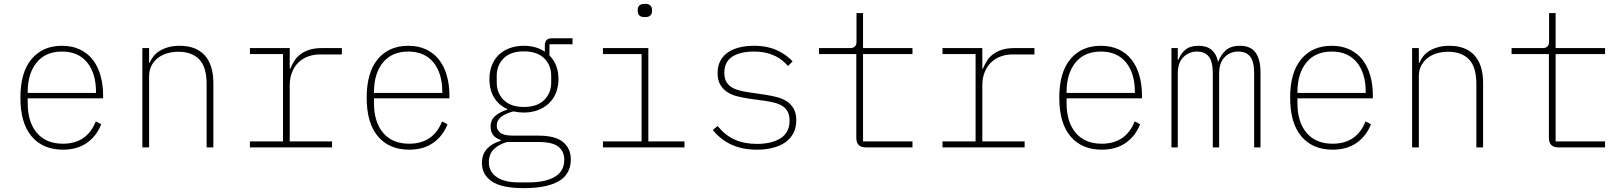

<svg xmlns="http://www.w3.org/2000/svg" viewBox="-20 -766 8440 998"><path d="M307 12Q203 12 144.5 -57Q86 -126 86 -258Q86 -390 144 -459Q202 -528 302 -528Q354 -528 394 -509.5Q434 -491 461 -457Q488 -423 502 -375Q516 -327 516 -269V-255H124V-229Q124 -132 171.5 -75.5Q219 -19 307 -19Q369 -19 412 -48Q455 -77 478 -135L506 -120Q483 -60 432.5 -24Q382 12 307 12ZM302 -498Q217 -498 170.5 -441Q124 -384 124 -287V-283H479V-288Q479 -385 433 -441.5Q387 -498 302 -498Z M720 0V-516H755V-440H758Q765 -457 777.5 -473Q790 -489 809 -501Q828 -513 854 -520.5Q880 -528 914 -528Q999 -528 1044 -478.5Q1089 -429 1089 -335V0H1054V-329Q1054 -417 1016 -457Q978 -497 906 -497Q877 -497 849.5 -489Q822 -481 801 -465Q780 -449 767.5 -425Q755 -401 755 -369V0Z M1279 -31H1451V-485H1279V-516H1486V-409H1489Q1498 -431 1510.5 -450.5Q1523 -470 1542.5 -484.5Q1562 -499 1589 -507.5Q1616 -516 1652 -516H1757V-483H1643Q1610 -483 1581.5 -472.5Q1553 -462 1532 -442Q1511 -422 1498.5 -391.5Q1486 -361 1486 -322V-31H1706V0H1279Z M2107 12Q2003 12 1944.5 -57Q1886 -126 1886 -258Q1886 -390 1944 -459Q2002 -528 2102 -528Q2154 -528 2194 -509.5Q2234 -491 2261 -457Q2288 -423 2302 -375Q2316 -327 2316 -269V-255H1924V-229Q1924 -132 1971.5 -75.5Q2019 -19 2107 -19Q2169 -19 2212 -48Q2255 -77 2278 -135L2306 -120Q2283 -60 2232.5 -24Q2182 12 2107 12ZM2102 -498Q2017 -498 1970.5 -441Q1924 -384 1924 -287V-283H2279V-288Q2279 -385 2233 -441.5Q2187 -498 2102 -498Z M2947 62Q2947 140 2884 176Q2821 212 2703 212Q2587 212 2536 176.5Q2485 141 2485 82Q2485 37 2510.5 8.5Q2536 -20 2582 -34V-39Q2530 -56 2530 -107Q2530 -144 2556 -165Q2582 -186 2617 -196V-199Q2573 -219 2548.5 -258.5Q2524 -298 2524 -355Q2524 -394 2536.5 -426Q2549 -458 2572 -480.5Q2595 -503 2628.5 -515.5Q2662 -528 2703 -528Q2767 -528 2812 -497V-530Q2812 -567 2849 -567H2956V-536H2836V-478Q2859 -455 2871 -424Q2883 -393 2883 -355Q2883 -316 2870 -283.5Q2857 -251 2833 -228.5Q2809 -206 2776 -193.5Q2743 -181 2703 -181Q2676 -181 2649 -187Q2609 -177 2585.5 -159Q2562 -141 2562 -112Q2562 -91 2580.5 -76Q2599 -61 2648 -61H2778Q2867 -61 2907 -27.5Q2947 6 2947 62ZM2913 64Q2913 21 2882.5 -3.5Q2852 -28 2776 -28H2616Q2573 -16 2547 9.5Q2521 35 2521 78Q2521 126 2561.5 154Q2602 182 2674 182H2730Q2813 182 2863 153.5Q2913 125 2913 64ZM2703 -210Q2772 -210 2808.5 -246Q2845 -282 2845 -337V-373Q2845 -427 2808.5 -463Q2772 -499 2703 -499Q2634 -499 2598 -463Q2562 -427 2562 -373V-337Q2562 -282 2598.5 -246Q2635 -210 2703 -210Z M3332 -677Q3312 -677 3303.5 -685.5Q3295 -694 3295 -707V-716Q3295 -729 3303.5 -737.5Q3312 -746 3332 -746Q3352 -746 3360.5 -737.5Q3369 -729 3369 -716V-707Q3369 -694 3360.5 -685.5Q3352 -677 3332 -677ZM3114 -31H3315V-485H3114V-516H3350V-31H3538V0H3114Z M3915 12Q3840 12 3783.5 -13.5Q3727 -39 3685 -90L3710 -111Q3749 -63 3798.5 -40.5Q3848 -18 3915 -18Q3991 -18 4037.5 -47.5Q4084 -77 4084 -139Q4084 -166 4075 -184Q4066 -202 4049 -213.5Q4032 -225 4008 -231.5Q3984 -238 3955 -242L3875 -253Q3842 -258 3812 -265.5Q3782 -273 3759.5 -288Q3737 -303 3723.5 -326.5Q3710 -350 3710 -386Q3710 -424 3725 -451Q3740 -478 3765.5 -495Q3791 -512 3825.5 -520Q3860 -528 3899 -528Q3936 -528 3966.5 -521.5Q3997 -515 4021.5 -503.5Q4046 -492 4065.5 -477.5Q4085 -463 4100 -447L4076 -423Q4064 -437 4048 -450.5Q4032 -464 4010.5 -474.5Q3989 -485 3961.5 -491.5Q3934 -498 3898 -498Q3828 -498 3786.5 -471.5Q3745 -445 3745 -388Q3745 -361 3754 -343.5Q3763 -326 3780 -314.5Q3797 -303 3821 -296.5Q3845 -290 3874 -286L3955 -274Q3988 -269 4017.5 -261.5Q4047 -254 4069.5 -239.5Q4092 -225 4105.5 -201Q4119 -177 4119 -141Q4119 -102 4103.5 -73Q4088 -44 4061 -25.5Q4034 -7 3996.5 2.5Q3959 12 3915 12Z M4480 0Q4431 0 4431 -50V-485H4237V-516H4398Q4432 -516 4432 -549V-698H4466V-516H4723V-485H4466V-31H4723V0Z M4879 -31H5051V-485H4879V-516H5086V-409H5089Q5098 -431 5110.5 -450.5Q5123 -470 5142.5 -484.5Q5162 -499 5189 -507.5Q5216 -516 5252 -516H5357V-483H5243Q5210 -483 5181.5 -472.5Q5153 -462 5132 -442Q5111 -422 5098.5 -391.5Q5086 -361 5086 -322V-31H5306V0H4879Z M5707 12Q5603 12 5544.5 -57Q5486 -126 5486 -258Q5486 -390 5544 -459Q5602 -528 5702 -528Q5754 -528 5794 -509.5Q5834 -491 5861 -457Q5888 -423 5902 -375Q5916 -327 5916 -269V-255H5524V-229Q5524 -132 5571.5 -75.5Q5619 -19 5707 -19Q5769 -19 5812 -48Q5855 -77 5878 -135L5906 -120Q5883 -60 5832.5 -24Q5782 12 5707 12ZM5702 -498Q5617 -498 5570.5 -441Q5524 -384 5524 -287V-283H5879V-288Q5879 -385 5833 -441.5Q5787 -498 5702 -498Z M6069 0V-516H6102V-455H6105Q6117 -487 6141.5 -507.5Q6166 -528 6210 -528Q6253 -528 6278 -506.5Q6303 -485 6311 -446H6313Q6325 -481 6351.5 -504.5Q6378 -528 6425 -528Q6481 -528 6506.5 -492.5Q6532 -457 6532 -390V0H6499V-385Q6499 -445 6478.5 -471.5Q6458 -498 6416 -498Q6375 -498 6346 -469.5Q6317 -441 6317 -383V0H6284V-385Q6284 -445 6263.5 -471.5Q6243 -498 6201 -498Q6161 -498 6131.5 -469.5Q6102 -441 6102 -383V0Z M6907 12Q6803 12 6744.5 -57Q6686 -126 6686 -258Q6686 -390 6744 -459Q6802 -528 6902 -528Q6954 -528 6994 -509.5Q7034 -491 7061 -457Q7088 -423 7102 -375Q7116 -327 7116 -269V-255H6724V-229Q6724 -132 6771.5 -75.5Q6819 -19 6907 -19Q6969 -19 7012 -48Q7055 -77 7078 -135L7106 -120Q7083 -60 7032.5 -24Q6982 12 6907 12ZM6902 -498Q6817 -498 6770.5 -441Q6724 -384 6724 -287V-283H7079V-288Q7079 -385 7033 -441.5Q6987 -498 6902 -498Z M7320 0V-516H7355V-440H7358Q7365 -457 7377.5 -473Q7390 -489 7409 -501Q7428 -513 7454 -520.5Q7480 -528 7514 -528Q7599 -528 7644 -478.5Q7689 -429 7689 -335V0H7654V-329Q7654 -417 7616 -457Q7578 -497 7506 -497Q7477 -497 7449.5 -489Q7422 -481 7401 -465Q7380 -449 7367.5 -425Q7355 -401 7355 -369V0Z M8080 0Q8031 0 8031 -50V-485H7837V-516H7998Q8032 -516 8032 -549V-698H8066V-516H8323V-485H8066V-31H8323V0Z"/></svg>

Font: IBM Plex Mono ExtraLight
Style: Regular
Weight: 200
Monospace: yes
Designer: Mike Abbink, Paul van der Laan, Pieter van Rosmalen
Foundry: Bold Monday
Version: Version 2.3